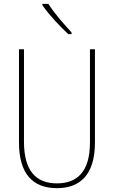

<svg xmlns="http://www.w3.org/2000/svg" viewBox="-20 -1022 594 1001"><path d="M232 -1002H201V-995C235 -945 293 -884 336 -844H353V-853C313 -897 265 -950 232 -1002ZM475 -279V-765H449V-279C449 -123 379 -66 277 -66C169 -66 105 -130 105 -283V-765H79V-279C79 -117 150 -41 277 -41C390 -41 475 -103 475 -279Z"/></svg>

Font: Noto Sans Tamil UI Condensed Thin
Style: Regular
Weight: 100
Width: 3
Designer: Jelle Bosma - Monotype Design Team
Foundry: Monotype Imaging Inc.
Version: Version 2.004